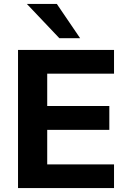

<svg xmlns="http://www.w3.org/2000/svg" viewBox="-20 -960 639 980"><path d="M72 0V-705H562V-584H221V-419H538V-297H221V-121H562V0ZM283 -765 117 -940H270L389 -765Z"/></svg>

Font: Mulish ExtraLight ExtraBold
Style: Regular
Weight: 800
Version: Version 3.603